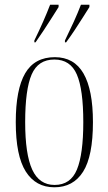

<svg xmlns="http://www.w3.org/2000/svg" viewBox="-20 -786 461 816"><path d="M211 10Q132 10 89.5 -57Q47 -124 47 -267Q47 -406 87 -474.5Q127 -543 213 -543Q295 -543 335 -473.5Q375 -404 375 -267Q375 -122 333 -56Q291 10 211 10ZM212 0Q280 0 307 -65.5Q334 -131 334 -267Q334 -406 306.5 -469.5Q279 -533 211 -533Q142 -533 114.5 -469.5Q87 -406 87 -267Q87 -130 117 -65Q147 0 212 0ZM126 -614Q147 -657 163.5 -694.5Q180 -732 193 -766H229V-756Q218 -739 201.5 -712.5Q185 -686 166 -657.5Q147 -629 131 -606H126ZM256 -614Q277 -657 294 -694.5Q311 -732 324 -766H360V-756Q349 -739 332.5 -712.5Q316 -686 297 -657.5Q278 -629 261 -606H256Z"/></svg>

Font: Noto Serif Display ExtraCondensed ExtraLight
Style: Regular
Weight: 200
Width: 2
Designer: Monotype Design Team
Foundry: Monotype Imaging Inc.
Version: Version 2.009